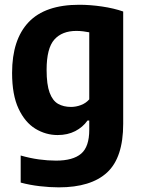

<svg xmlns="http://www.w3.org/2000/svg" viewBox="-20 -576 606 826"><path d="M233 230Q194.5 230 151.2 225Q108 220 69 209.5V93Q109 104.5 147.5 109.8Q186 115 221 115Q294 115 329 85.2Q364 55.5 364 -17.5V-57.5H356.5Q336.5 -29 303.8 -12Q271 5 228 5Q177 5 132.2 -22.2Q87.5 -49.5 59.8 -108.5Q32 -167.5 32 -262.5Q32 -405.5 103 -480.5Q174 -555.5 321 -555.5Q368 -555.5 419 -548Q470 -540.5 510 -526.5V-43.5Q510 102 440.8 166Q371.5 230 233 230ZM285.5 -116Q307 -116 328.2 -124Q349.5 -132 364 -148.5V-437Q352.5 -439.5 337.8 -441.2Q323 -443 308.5 -443Q247 -443 213.8 -405.8Q180.5 -368.5 180.5 -275.5Q180.5 -212 193.5 -177.2Q206.5 -142.5 230 -129.2Q253.5 -116 285.5 -116Z"/></svg>

Font: Encode Sans Semi Condensed
Style: Bold
Weight: 700
Width: 4
Designer: Multiple Designers
Foundry: Impallari Type
Version: Version 3.000; ttfautohint (v1.8.3) -l 8 -r 50 -G 200 -x 14 